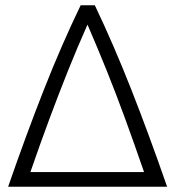

<svg xmlns="http://www.w3.org/2000/svg" viewBox="-20 -713 669 733"><path d="M11 0Q80 -199 147.5 -370.5Q215 -542 288 -693H342Q414 -542 481.5 -370.5Q549 -199 618 0ZM96 -56H530Q492 -166 457.5 -260.5Q423 -355 388 -442Q353 -529 314 -619Q274 -529 239 -441.5Q204 -354 169 -260Q134 -166 96 -56Z"/></svg>

Font: Ubuntu Sans Light
Style: Regular
Weight: 300
Designer: Dalton Maag Ltd
Foundry: Dalton Maag Ltd
Version: Version 1.006; ttfautohint (v1.8.4.7-5d5b)